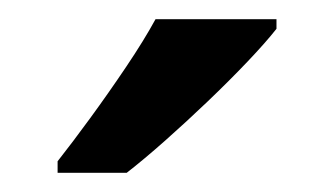

<svg xmlns="http://www.w3.org/2000/svg" viewBox="-20 -786 348 200"><path d="M268 -756Q257 -742 238 -722Q219 -702 196.5 -680.5Q174 -659 152 -639.5Q130 -620 112 -606H40V-618Q55 -637 74 -663Q93 -689 111.5 -716.5Q130 -744 142 -766H268Z"/></svg>

Font: Noto Sans Javanese Medium
Style: Regular
Weight: 500
Version: Version 2.004